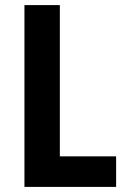

<svg xmlns="http://www.w3.org/2000/svg" viewBox="-20 -734 497 754"><path d="M76 0V-714H215V-120H436V0Z"/></svg>

Font: Noto Sans Malayalam Condensed
Style: Bold
Weight: 700
Width: 3
Designer: Jelle Bosma - Monotype Design Team
Foundry: Monotype Imaging Inc.
Version: Version 2.104; ttfautohint (v1.8.4.7-5d5b)